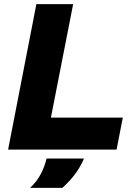

<svg xmlns="http://www.w3.org/2000/svg" viewBox="-20 -720 650 924"><path d="M19 0 155 -700H332L225 -154H571L541 0ZM125 184Q157 154 176 118Q195 82 204 43H384Q368 82 341.5 117.5Q315 153 280 184Z"/></svg>

Font: REM
Style: Bold Italic
Weight: 700
Italic angle: -11°
Designer: Octavio Pardo
Foundry: Ashler Design
Version: Version 1.005;gftools[0.9.28]